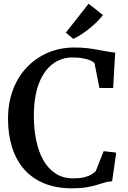

<svg xmlns="http://www.w3.org/2000/svg" viewBox="-20 -1010 692 1041"><path d="M369 11Q284 11 219.2 -15.8Q154.5 -42.5 111 -92Q67.5 -141.5 45.5 -211Q23.5 -280.5 23.5 -365.5Q23.5 -452.5 50.5 -523.8Q77.5 -595 126.5 -646Q175.5 -697 241.2 -724.8Q307 -752.5 385 -752.5Q421.5 -752.5 452.8 -748.8Q484 -745 511 -740Q538 -735 561.2 -730.8Q584.5 -726.5 604.5 -725L593.5 -533H519L492.5 -667.5Q485.5 -675.5 469.5 -682.5Q453.5 -689.5 429.2 -694Q405 -698.5 372.5 -698.5Q311.5 -698.5 264.2 -662.2Q217 -626 190.2 -555.2Q163.5 -484.5 163.5 -381Q163.5 -311.5 176 -250.2Q188.5 -189 214.5 -142.5Q240.5 -96 281 -69.5Q321.5 -43 377 -43Q411.5 -43 435 -48.5Q458.5 -54 473.5 -63Q488.5 -72 499 -82L542 -190.5L610 -182.5L588 -27Q566 -26 546.2 -20Q526.5 -14 503 -6.8Q479.5 0.5 447.5 5.8Q415.5 11 369 11ZM377 -799.5 337 -833 460.5 -990 538 -928.5Q524.5 -910 505 -891Q485.5 -872 463.2 -854.2Q441 -836.5 419 -822.2Q397 -808 378 -799.5Z"/></svg>

Font: Merriweather 36pt SemiBold
Style: Regular
Weight: 600
Version: Version 2.100